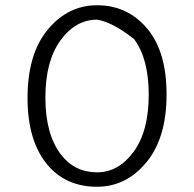

<svg xmlns="http://www.w3.org/2000/svg" viewBox="-20 -708 740 732"><path d="M213 -118Q265 -51 350 -51Q432 -51 489.5 -129.5Q547 -208 547 -346.5Q547 -485 491 -559Q409 -624 350 -633Q268 -633 210.5 -554Q153 -475 153 -335.5Q153 -196 213 -118ZM350 -688Q465 -688 540 -600.5Q615 -513 615 -347.5Q615 -182 538 -89Q461 4 350 4Q234 4 164 -76Q85 -167 85 -334.5Q85 -502 162 -595Q239 -688 350 -688Z"/></svg>

Font: Antic
Style: Regular
Weight: 400
Version: Version 1.0002